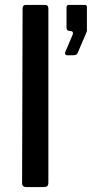

<svg xmlns="http://www.w3.org/2000/svg" viewBox="-20 -762 374 782"><path d="M177 -19Q177 -8 172.5 -4Q168 0 156 0H88Q70 0 70 -16L72 -727Q72 -742 85 -742H164Q177 -742 177 -727ZM252 -537Q248 -537 246 -541Q244 -545 245 -548L276 -621Q280 -633 271 -635L263 -636Q251 -637 251 -648V-731Q251 -742 260 -742H326Q334 -742 334 -733V-636Q334 -634 333 -632.5Q332 -631 332 -630L297 -548Q295 -542 290.5 -539.5Q286 -537 277 -537Z"/></svg>

Font: Libre Franklin Medium
Style: Regular
Weight: 500
Designer: Pablo Impallari, Rodrigo Fuenzalida, Nhung Nguyen
Foundry: Impallari Type
Version: Version 3.000